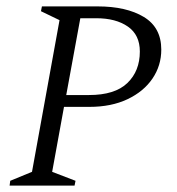

<svg xmlns="http://www.w3.org/2000/svg" viewBox="-20 -580 554 600"><path d="M10 0 12 -15 80 -43 166 -517 108 -545 111 -560H285Q375 -560 429.5 -527Q484 -494 484 -425Q484 -375 456.5 -334.5Q429 -294 378.5 -270Q328 -246 259 -246H180L143 -43L216 -15L213 0ZM231 -523 187 -283H258Q339 -283 378 -320.5Q417 -358 417 -419Q417 -471 379.5 -497Q342 -523 281 -523Z"/></svg>

Font: Spectral SC Light
Style: Italic
Weight: 300
Italic angle: -10°
Designer: Jean-Baptiste Levee
Foundry: Production Type
Version: Version 2.001